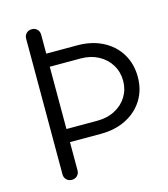

<svg xmlns="http://www.w3.org/2000/svg" viewBox="-115 -871 842 962"><g transform="rotate(-15 306.0 -390.5)"><path d="M139 0Q122 0 111 -11Q100 -22 100 -39V-742Q100 -759 111 -770Q122 -781 139 -781Q156 -781 167 -770Q178 -759 178 -742V-644H339Q413 -644 470 -615Q527 -586 559 -533.5Q591 -481 591 -413Q591 -346 559 -294.5Q527 -243 470 -214Q413 -185 339 -185H178V-39Q178 -22 167 -11Q156 0 139 0ZM178 -253H339Q390 -253 430 -274Q470 -295 492.5 -331.5Q515 -368 515 -413Q515 -459 492.5 -496Q470 -533 430 -554.5Q390 -576 339 -576H178Z"/></g></svg>

Font: Comfortaa
Style: Regular
Weight: 400
Designer: Johan Aakerlund
Foundry: Johan Aakerlund
Version: Version 3.104; ttfautohint (v1.8.1.43-b0c9)